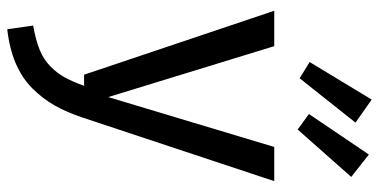

<svg xmlns="http://www.w3.org/2000/svg" viewBox="-279 -558 1050 532"><g transform="rotate(90 246.0 -292.0)"><path d="M255.9 -796.9 319.8 -752 196.8 -597.2 151.9 -625ZM408.2 -789.1 470.2 -740.2 338.9 -591.8 295.9 -623ZM481.9 -526.9 306.2 2.9Q291.5 47.4 272.5 81.1Q253.4 114.7 224.9 143.3Q196.3 171.9 155.3 189.5Q114.3 207 61 212.9L50.8 141.1Q90.3 134.3 117.4 123.3Q144.5 112.3 163.3 94Q182.1 75.7 193.8 54.7Q205.6 33.7 217.8 0H187L9.8 -526.9H107.9L249 -66.9L387.2 -526.9Z"/></g></svg>

Font: FiraGO
Style: Regular
Weight: 400
Designer: bBox Type
Foundry: bBox Type GmbH
Version: Version 1.001;PS 001.001;hotconv 1.0.88;makeotf.lib2.5.64775